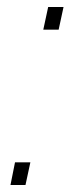

<svg xmlns="http://www.w3.org/2000/svg" viewBox="-20 -530 202 550"><path d="M104 -445 118 -510H162L148 -445ZM10 0 23 -65H67L53 0Z"/></svg>

Font: Saira Condensed Thin
Style: Italic
Weight: 250
Width: 3
Italic angle: -12°
Designer: Hector Gatti with collaboration of the Omnibus-Type team
Foundry: Omnibus-Type
Version: Version 1.101